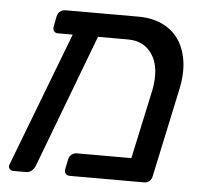

<svg xmlns="http://www.w3.org/2000/svg" viewBox="-45 -619 714 666"><g transform="rotate(5 311.5 -285.5)"><path d="M11 -24 189 -489H138Q128 -489 123.5 -495.5Q119 -502 121 -512L128 -548Q130 -558 138 -564.5Q146 -571 157 -571H411Q457 -571 493 -554.5Q529 -538 551 -506.5Q573 -475 579.5 -430Q586 -385 573 -327L508 -23Q506 -13 498.5 -6.5Q491 0 480 0H222Q212 0 207 -6.5Q202 -13 204 -23L211 -57Q213 -67 221 -73.5Q229 -80 239 -80H429L481 -321Q496 -399 467.5 -444Q439 -489 382 -489H277L101 -24Q97 -14 88.5 -7Q80 0 70 0H25Q16 0 11 -7Q6 -14 11 -24Z"/></g></svg>

Font: SVN-Rubik
Style: Italic
Weight: 400
Italic angle: -12°
Designer: Hubert and Fischer
Foundry: Hubert & Fischer
Version: Version 2.101; ttfautohint (v1.8.3)